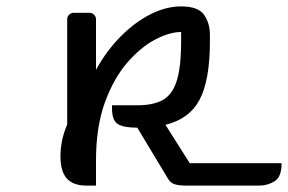

<svg xmlns="http://www.w3.org/2000/svg" viewBox="-20 -580 900 600"><path d="M280 0H250Q209 0 189 -22Q169 -44 169 -91Q169 -118 174.5 -143Q180 -168 190 -191V-520Q190 -528 196 -534Q202 -540 210 -540H260Q268 -540 274 -534Q280 -528 280 -520V-362Q314 -423 358 -467Q402 -511 450.5 -535.5Q499 -560 546 -560Q599 -560 617.5 -534Q636 -508 636 -470V-451Q636 -330 604 -269Q572 -208 497 -190L573 -70H860Q860 -27 838 -13.5Q816 0 790 0H556Q542 0 528 -3.5Q514 -7 506 -20L409 -181Q366 -181 348 -192.5Q330 -204 330 -241V-251H409Q457 -251 487 -266.5Q517 -282 531.5 -325Q546 -368 546 -451V-480Q510 -480 465 -456.5Q420 -433 377.5 -384Q335 -335 307.5 -259Q280 -183 280 -78Z"/></svg>

Font: Warnes
Style: Regular
Weight: 400
Designer: Eduardo Rodriguez Tunni
Foundry: Eduardo Rodriguez Tunni
Version: Version 1.002; ttfautohint (v1.8.4.7-5d5b);gftools[0.9.23]